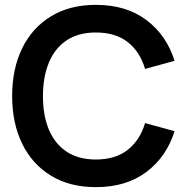

<svg xmlns="http://www.w3.org/2000/svg" viewBox="-20 -755 778 790"><path d="M374.7 15Q266.8 15 189.6 -32.2Q112.4 -79.3 71.2 -163.8Q30 -248.3 30 -360Q30 -471.7 71.2 -556.2Q112.4 -640.7 189.6 -687.8Q266.8 -735 374.7 -735Q499 -735 582 -672.8Q665.1 -610.6 698.3 -504.8L576.8 -471.5Q556.2 -542 505.6 -581.7Q455.1 -621.3 374.7 -621.3Q302.2 -621.3 253.8 -588.8Q205.5 -556.3 181.2 -497.5Q156.8 -438.8 156.7 -360Q156.5 -281.2 180.8 -222.5Q205.2 -163.8 253.7 -131.2Q302.2 -98.7 374.7 -98.7Q455.1 -98.7 505.6 -138.6Q556.2 -178.5 576.8 -248.5L698.3 -215.2Q665.1 -109.4 582 -47.2Q499 15 374.7 15Z"/></svg>

Font: Manrope Variable Light
Style: Regular
Weight: 200
Designer: Mikhail Sharanda
Foundry: Mikhail Sharanda
Version: Version 4.505